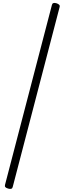

<svg xmlns="http://www.w3.org/2000/svg" viewBox="-20 -1197 436 1295"><path d="M35 75Q21 71 16 65Q11 59 14 49L330 -1163Q332 -1173 339.5 -1176Q347 -1179 361 -1175Q373 -1171 379 -1165Q385 -1159 382 -1149L66 63Q64 73 56.5 76Q49 79 35 75Z"/></svg>

Font: Playwrite FR Moderne ExtraLight
Style: Regular
Weight: 250
Version: Version 1.002